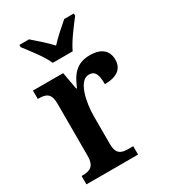

<svg xmlns="http://www.w3.org/2000/svg" viewBox="-187 -860 845 953"><g transform="rotate(-30 235.0 -383.0)"><path d="M179 -606H293C313 -651 363 -715 392 -753V-766H337C308 -741 264 -703 236 -672C208 -703 164 -741 135 -766H80V-753C109 -715 160 -651 179 -606ZM22 0H318V-48H291C252 -48 223 -56 223 -115V-273C223 -354 246 -466 304 -466C340 -466 350 -440 350 -385C420 -385 456 -413 456 -465C456 -514 425 -547 357 -547C280 -547 248 -504 220 -437H216L198 -536H25V-488H29C70 -488 98 -479 98 -420V-120C98 -57 67 -48 26 -48H22Z"/></g></svg>

Font: Noto Serif Khmer SemiCondensed SemiBold
Style: Regular
Weight: 600
Width: 4
Designer: Danh Hong and the Monotype Design Team
Foundry: Monotype Imaging Inc.
Version: Version 2.004